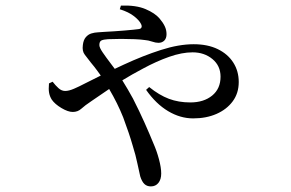

<svg xmlns="http://www.w3.org/2000/svg" viewBox="-20 -597 1040 686"><path d="M519 69Q505 69 496 60.5Q487 52 481 33Q477 17 471 -12.5Q465 -42 454 -77Q442 -119 420 -178Q400 -228 370 -279Q337 -257 307 -236Q283 -220 270.5 -208.5Q258 -197 240 -197Q223 -197 199.5 -211Q176 -225 165 -241Q158 -252 155.5 -265Q153 -278 155 -299L168 -305Q178 -292 189 -282Q200 -272 213 -272Q226 -272 244.5 -280Q263 -288 282 -298Q311 -313 340 -327Q335 -334 330 -341Q317 -359 305 -373Q293 -389 283 -401.5Q273 -414 276 -436Q278 -454 286.5 -464Q295 -474 306.5 -477.5Q318 -481 329.5 -481.5Q341 -482 351 -483Q390 -485 425.5 -488Q461 -491 475 -493Q483 -494 485 -498Q488 -503 484 -511Q478 -524 459 -539Q440 -554 408 -564L412 -577Q466 -579 500 -564.5Q534 -550 550 -531Q562 -517 568.5 -503.5Q575 -490 575 -475Q575 -460 567 -452Q559 -444 546 -444Q536 -444 523 -448.5Q510 -453 497 -454Q484 -456 461 -457Q438 -458 413 -458Q388 -458 366 -457Q350 -456 342.5 -452.5Q335 -449 335 -436Q335 -427 347 -409.5Q359 -392 375 -371Q383 -361 390 -351Q406 -359 422 -366Q491 -398 555 -418.5Q619 -439 672 -439Q722 -439 758 -421.5Q794 -404 813.5 -373.5Q833 -343 833 -304Q833 -264 811.5 -235Q790 -206 753.5 -190Q717 -174 670 -174Q624 -174 580.5 -200Q537 -226 502 -276L513 -286Q549 -257 583.5 -244Q618 -231 660 -231Q708 -231 738 -255.5Q768 -280 768 -323Q768 -362 739 -386Q710 -410 668 -410Q630 -410 584.5 -394Q539 -378 491 -352Q453 -332 417 -310Q437 -278 455 -245Q478 -200 496.5 -158.5Q515 -117 528 -85Q540 -58 548 -28Q556 2 556 23Q556 44 546 56.5Q536 69 519 69Z"/></svg>

Font: Noto Serif HK ExtraLight Medium
Style: Regular
Weight: 500
Version: Version 2.002-H1;hotconv 1.1.0;makeotfexe 2.6.0